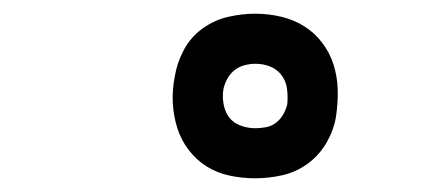

<svg xmlns="http://www.w3.org/2000/svg" viewBox="-20 -797 640 280"><path d="M352 -537Q333 -537 314.5 -541Q296 -545 281 -554.5Q266 -564 255 -578.5Q244 -593 238.5 -610.5Q233 -628 232 -647Q231 -666 235 -686Q238 -705 248 -724Q258 -743 275.5 -755.5Q293 -768 313 -772.5Q333 -777 352 -777Q372 -777 390.5 -772.5Q409 -768 424 -758.5Q439 -749 450 -734.5Q461 -720 466.5 -702.5Q472 -685 472.5 -666Q473 -647 470 -627Q467 -608 456.5 -589.5Q446 -571 429 -558.5Q412 -546 392 -541.5Q372 -537 352 -537ZM352 -610Q360 -610 368 -611.5Q376 -613 382.5 -618Q389 -623 393 -630Q397 -637 399 -645Q400 -657 398.5 -668Q397 -679 390.5 -687.5Q384 -696 374 -700Q364 -704 352 -704Q345 -704 337 -702Q329 -700 322.5 -695Q316 -690 312 -683Q308 -676 306 -668Q304 -657 306 -645.5Q308 -634 314 -626Q320 -618 330.5 -614Q341 -610 352 -610Z"/></svg>

Font: Iosevka SS04 Md Ex Obl
Style: Regular
Weight: 500
Width: 7
Italic angle: -9°
Monospace: yes
Designer: Belleve Invis
Foundry: Belleve Invis
Version: Version 19.0.0; ttfautohint (v1.8.4)